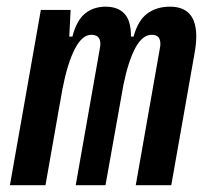

<svg xmlns="http://www.w3.org/2000/svg" viewBox="-20 -547 626 567"><path d="M188.5 -517.6 184.6 -439H193.8Q206.1 -486.8 231.2 -507.1Q256.3 -527.3 292 -527.3Q328.6 -527.3 347.9 -506.1Q367.2 -484.9 366.7 -439H374.5Q387.7 -487.3 415.3 -507.3Q442.9 -527.3 481.9 -527.3Q559.6 -527.3 559.6 -439.5Q559.6 -418 554.7 -390.6L485.8 0H380.9L452.1 -404.3Q453.6 -411.6 453.6 -417.5Q453.6 -444.3 428.2 -444.3Q400.9 -444.3 380.1 -406.2Q359.4 -368.2 344.7 -297.4L335.4 -245.6Q335 -244.1 335 -242.7V-243.2L291.5 0H203.6L274.9 -404.3Q276.4 -411.6 276.4 -417.5Q276.4 -444.3 249.5 -444.3Q222.7 -444.3 200.9 -402.3Q179.2 -360.4 164.1 -282.7L158.2 -248.5Q157.7 -245.6 157.2 -242.7V-243.7L114.3 0H9.3L100.6 -517.6Z"/></svg>

Font: CaskaydiaCove NFP
Style: Italic
Weight: 400
Italic angle: -10°
Designer: Aaron Bell
Foundry: Saja Typeworks
Version: Version 2111.001; VTT 6.35;Nerd Fonts 3.1.1